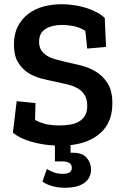

<svg xmlns="http://www.w3.org/2000/svg" viewBox="-20 -680 588 909"><path d="M411 122Q411 146 400.5 163Q390 180 373 190Q356 200 334.5 204.5Q313 209 290 209Q256 209 227 201Q198 193 181 179L202 120Q214 128 233 135.5Q252 143 278 143Q320 143 320 115Q320 84 274 84H240V9Q180 6 126.5 -9.5Q73 -25 41 -52L59 -201L148 -192L146 -112Q179 -95 206.5 -90.5Q234 -86 258 -86Q287 -86 311.5 -90Q336 -94 354 -104.5Q372 -115 382.5 -133Q393 -151 393 -179Q393 -210 381 -229.5Q369 -249 349 -261Q329 -273 302.5 -279.5Q276 -286 248 -292Q213 -299 177 -308Q141 -317 112 -336Q83 -355 64.5 -386.5Q46 -418 46 -469Q46 -520 65 -556Q84 -592 115.5 -615.5Q147 -639 187.5 -649.5Q228 -660 271 -660Q301 -660 331 -655.5Q361 -651 388 -642.5Q415 -634 437.5 -622Q460 -610 476 -595L482 -458L393 -450L384 -534Q356 -551 328 -556.5Q300 -562 274 -562Q226 -562 195.5 -543Q165 -524 165 -482Q165 -458 175.5 -442Q186 -426 203.5 -415.5Q221 -405 243.5 -399Q266 -393 290 -387Q321 -380 359.5 -371Q398 -362 432 -342Q466 -322 489 -286.5Q512 -251 512 -191Q512 -103 458.5 -53Q405 -3 314 7V43H322Q371 43 391 67.5Q411 92 411 122Z"/></svg>

Font: Zilla Slab SemiBold
Style: Regular
Weight: 600
Designer: Typotheque.com
Foundry: Typotheque type foundry
Version: Version 1.1; 2017